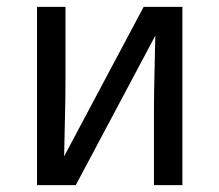

<svg xmlns="http://www.w3.org/2000/svg" viewBox="-20 -540 640 560"><path d="M88 0V-520H171V-312Q171 -255 169.5 -198Q168 -141 167 -84L399 -520H512V0H429V-208Q429 -265 430.5 -322Q432 -379 433 -436L201 0Z"/></svg>

Font: Zed Sans Extended
Style: Regular
Weight: 400
Width: 7
Designer: Belleve Invis
Foundry: Belleve Invis
Version: Version 1.0.0; ttfautohint (v1.8.4)